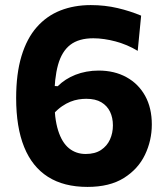

<svg xmlns="http://www.w3.org/2000/svg" viewBox="-20 -722 657 755"><path d="M324 13Q231 13 168.8 -26.5Q106.5 -66 75 -143.8Q43.5 -221.5 43.5 -336.5Q43.5 -432 64.5 -501.5Q85.5 -571 124.5 -615.2Q163.5 -659.5 217.5 -680.8Q271.5 -702 337 -702Q365 -702 391.5 -699Q418 -696 442.5 -690.2Q467 -684.5 490.2 -677Q513.5 -669.5 535 -660.5L521.5 -522Q501 -534.5 479 -543.8Q457 -553 434.8 -559Q412.5 -565 390.2 -568.2Q368 -571.5 347 -571.5Q290 -571.5 256.5 -545.8Q223 -520 208.2 -467Q193.5 -414 193.5 -333Q193.5 -257 208.5 -209.2Q223.5 -161.5 251.2 -139Q279 -116.5 317 -116.5Q353.5 -116.5 377.2 -132.2Q401 -148 412.5 -173.5Q424 -199 424 -229Q424 -259 412.8 -282.5Q401.5 -306 378.5 -319.8Q355.5 -333.5 319.5 -333.5Q304.5 -333.5 288.8 -331Q273 -328.5 256.8 -322Q240.5 -315.5 224 -304.2Q207.5 -293 191 -275Q173 -298 167.2 -313.2Q161.5 -328.5 167.2 -344.2Q173 -360 190 -384L207 -383Q221.5 -397.5 239 -408.8Q256.5 -420 276.8 -428Q297 -436 320 -440.2Q343 -444.5 368 -444.5Q430 -444.5 477.2 -418.5Q524.5 -392.5 550.8 -345Q577 -297.5 577 -232.5Q577 -169.5 550 -113.2Q523 -57 467 -22Q411 13 324 13Z"/></svg>

Font: Commissioner Thin
Style: Bold
Weight: 700
Version: Version 1.001;gftools[0.9.23]